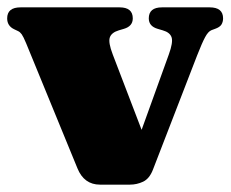

<svg xmlns="http://www.w3.org/2000/svg" viewBox="-20 -502 627 522"><path d="M333 0H252Q208.5 0 190.5 -44.5L51 -384.5Q43.5 -402.5 39 -408.8Q34.5 -415 29 -417.5L18.5 -422.5Q-0.5 -431.5 -0.5 -452Q-0.5 -482 36 -482H305Q341 -482 341 -452Q341 -430.5 316.5 -423.5L303 -419.5Q283 -413.5 278.5 -400Q274 -386.5 286.5 -354L365 -149L439 -354Q451 -387 446.5 -400.5Q442 -414 422.5 -419.5L409 -423.5Q384.5 -430.5 384.5 -452Q384.5 -482 420.5 -482H550Q586.5 -482 586.5 -452Q586.5 -442.5 582 -435.2Q577.5 -428 564.5 -423.5L555 -420Q546 -416.5 537.8 -401.2Q529.5 -386 516 -351.5L395.5 -40Q386 -16 369 -8Q352 0 333 0Z"/></svg>

Font: Fraunces 9pt S000 Black
Style: Regular
Weight: 900
Version: Version 1.000; ttfautohint (v1.8.3)